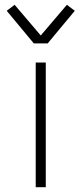

<svg xmlns="http://www.w3.org/2000/svg" viewBox="-20 -781 340 801"><path d="M129 0V-520H171V0ZM121 -600 8 -736 41 -761 150 -633 259 -761 292 -736 179 -600Z"/></svg>

Font: Iosevka Aile Extralight
Style: Regular
Weight: 200
Designer: Belleve Invis
Foundry: Belleve Invis
Version: Version 31.1.0; ttfautohint (v1.8.4)